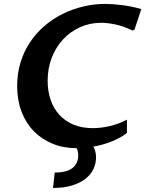

<svg xmlns="http://www.w3.org/2000/svg" viewBox="-20 -745 743 978"><path d="M626.5 -67.9Q590.3 -40 545.2 -22.9Q500 -5.9 455.6 2Q461.4 12.2 465.3 25.4Q469.2 38.6 469.2 56.2Q469.2 87.9 455.6 116.5Q441.9 145 414.6 166.3Q387.2 187.5 345.9 200Q304.7 212.4 250 212.4L258.8 133.8Q320.8 133.8 349.6 110.6Q378.4 87.4 378.4 46.9Q378.4 35.6 376.5 26.9Q374.5 18.1 370.6 9.8Q303.7 9.8 248 -12.9Q192.4 -35.6 152.1 -76.9Q111.8 -118.2 89.6 -176.5Q67.4 -234.9 67.4 -306.2Q67.4 -372.1 85.2 -429Q103 -485.8 134.5 -532.2Q166 -578.6 208.7 -614.7Q251.5 -650.9 301.5 -675.3Q351.6 -699.7 406.2 -712.4Q460.9 -725.1 516.6 -725.1Q533.2 -725.1 554.7 -723.6Q576.2 -722.2 600.1 -719.2Q624 -716.3 649.4 -711.2Q674.8 -706.1 699.7 -698.7L665 -593.8L654.8 -589.4Q609.4 -611.8 568.1 -620.4Q526.9 -628.9 495.1 -628.9Q437 -628.9 387.2 -606.2Q337.4 -583.5 300.8 -543.9Q264.2 -504.4 243.4 -450.4Q222.7 -396.5 222.7 -334Q222.7 -281.7 237.5 -237.5Q252.4 -193.4 281.5 -161.1Q310.5 -128.9 353.5 -110.6Q396.5 -92.3 452.6 -92.3Q494.1 -92.3 539.3 -102.8Q584.5 -113.3 626.5 -135.3Z"/></svg>

Font: Proza Libre
Style: SemiBold Italic
Weight: 600
Designer: Jasper de Waard
Foundry: Jasper de Waard
Version: Version 1.000; ttfautohint (v1.4.1.8-43bc)